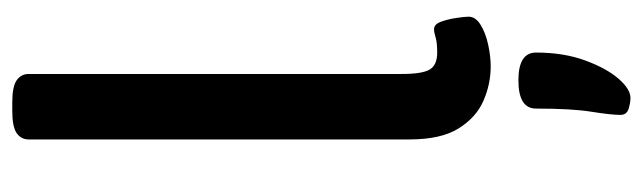

<svg xmlns="http://www.w3.org/2000/svg" viewBox="-378 -414 1022 305"><g transform="rotate(-90 132.5 -262.0)"><path d="M179 7Q151 7 124.5 -4.5Q98 -16 80.5 -44Q63 -72 63 -122V-727Q63 -739 73 -746Q83 -753 108 -753H122Q147 -753 157 -746Q167 -739 167 -727V-134Q167 -102 174 -90Q181 -78 201 -78Q217 -78 225 -80.5Q233 -83 238 -83Q246 -83 250 -72Q254 -61 256 -47.5Q258 -34 258 -28Q258 -17 245 -9Q232 -1 213.5 3Q195 7 179 7ZM129 229Q121 229 111.5 226Q102 223 102 213Q102 198 107 167Q112 136 112 79Q112 51 157 51Q201 51 201 79Q201 123 188.5 157Q176 191 159.5 210Q143 229 129 229Z"/></g></svg>

Font: Asap Condensed Medium
Style: Regular
Weight: 500
Width: 3
Designer: Pablo Cosgaya
Foundry: Omnibus-Type
Version: Version 3.001; ttfautohint (v1.8.4.7-5d5b)